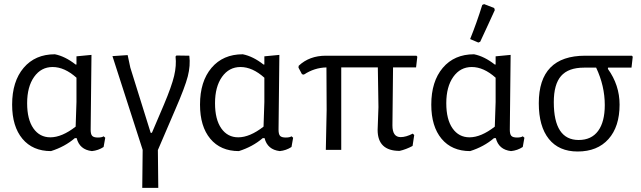

<svg xmlns="http://www.w3.org/2000/svg" viewBox="-20 -729 3117 934"><path d="M228 6Q139 6 89 -54Q39 -114 39 -220Q39 -333 95 -399Q151 -465 247 -465Q297 -455 348 -415H352V-455L425 -462L421 -98Q421 -76 428.5 -68Q436 -60 456 -60Q476 -60 484 -66L492 -59L484 -14Q458 3 427 6Q367 -1 353 -57H344Q295 -15 228 6ZM112 -227Q112 -148 142.5 -104.5Q173 -61 225 -61Q281 -61 348 -113L352 -233V-351Q294 -403 236 -403Q180 -403 146 -355Q112 -307 112 -227Z M672 185 674 0 527 -456 601 -461 614 -400 713 -83H719L777 -219Q815 -309 827 -359.5Q839 -410 834 -454L838 -459L901 -458Q907 -410 893.5 -357.5Q880 -305 833 -197L748 1L750 185Z M1142 6Q1053 6 1003 -54Q953 -114 953 -220Q953 -333 1009 -399Q1065 -465 1161 -465Q1211 -455 1262 -415H1266V-455L1339 -462L1335 -98Q1335 -76 1342.5 -68Q1350 -60 1370 -60Q1390 -60 1398 -66L1406 -59L1398 -14Q1372 3 1341 6Q1281 -1 1267 -57H1258Q1209 -15 1142 6ZM1026 -227Q1026 -148 1056.5 -104.5Q1087 -61 1139 -61Q1195 -61 1262 -113L1266 -233V-351Q1208 -403 1150 -403Q1094 -403 1060 -355Q1026 -307 1026 -227Z M1565 0 1569 -194 1568 -401Q1510 -400 1458 -366L1449 -368L1432 -400L1433 -409Q1485 -458 1565 -458H2006L2010 -453L2004 -401H1892L1889 -119Q1889 -62 1929 -62Q1955 -62 1988 -79L1995 -72L1987 -19Q1955 -2 1924 5Q1817 5 1817 -97L1821 -208L1818 -401H1640V0Z M2326 -705 2335 -709 2384 -690 2387 -680Q2379 -663 2354.5 -609Q2330 -555 2316 -526L2307 -522L2267 -539Q2299 -618 2326 -705ZM2267 6Q2178 6 2128 -54Q2078 -114 2078 -220Q2078 -333 2134 -399Q2190 -465 2286 -465Q2336 -455 2387 -415H2391V-455L2464 -462L2460 -98Q2460 -76 2467.5 -68Q2475 -60 2495 -60Q2515 -60 2523 -66L2531 -59L2523 -14Q2497 3 2466 6Q2406 -1 2392 -57H2383Q2334 -15 2267 6ZM2151 -227Q2151 -148 2181.5 -104.5Q2212 -61 2264 -61Q2320 -61 2387 -113L2391 -233V-351Q2333 -403 2275 -403Q2219 -403 2185 -355Q2151 -307 2151 -227Z M2790 8Q2699 8 2650 -53Q2601 -114 2601 -227Q2601 -458 2827 -458H3054L3058 -453L3052 -400H2938L2937 -394Q2994 -315 2994 -220Q2994 -113 2940 -52.5Q2886 8 2790 8ZM2795 -48Q2857 -48 2889.5 -92Q2922 -136 2922 -218Q2922 -311 2880 -400H2821Q2745 -400 2709.5 -359.5Q2674 -319 2674 -232Q2674 -48 2795 -48Z"/></svg>

Font: Alegreya Sans SC
Style: Regular
Weight: 400
Designer: Juan Pablo del Peral
Foundry: Huerta Tipografica
Version: Version 2.007